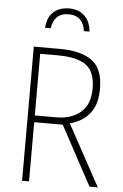

<svg xmlns="http://www.w3.org/2000/svg" viewBox="-61 -975 653 1018"><g transform="rotate(5 265.0 -466.0)"><path d="M96 0V-714H236Q345 -714 405 -672Q465 -630 465 -521Q465 -438 427.5 -391Q390 -344 322 -325L499 0H455L285 -315H133V0ZM248 -351Q327 -351 376.5 -392.5Q426 -434 426 -521Q426 -609 377.5 -644Q329 -679 230 -679H133V-351ZM265 -932Q317 -932 348 -902Q379 -872 383 -819H353Q349 -857 327 -879Q305 -901 265 -901Q226 -901 203.5 -879Q181 -857 177 -819H147Q150 -874 182 -903Q214 -932 265 -932Z"/></g></svg>

Font: Noto Sans Mono Condensed ExtraLight
Style: Regular
Weight: 200
Width: 3
Designer: Monotype Design Team
Foundry: Monotype Imaging Inc.
Version: Version 2.014; ttfautohint (v1.8.4.7-5d5b)